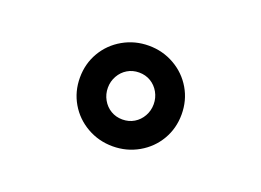

<svg xmlns="http://www.w3.org/2000/svg" viewBox="-65 -959 879 646"><g transform="rotate(20 375.0 -636.0)"><path d="M193 -636Q193 -686 217 -727Q241 -768 283 -792Q325 -816 375 -816Q425 -816 467 -792Q509 -768 533 -727Q557 -686 557 -636Q557 -586 533 -545Q509 -504 467 -480Q425 -456 375 -456Q325 -456 283 -480Q241 -504 217 -545Q193 -586 193 -636ZM457 -636Q457 -659 446 -678.5Q435 -698 416.5 -709Q398 -720 375 -720Q352 -720 333.5 -709Q315 -698 304 -678.5Q293 -659 293 -636Q293 -613 304 -593.5Q315 -574 333.5 -563Q352 -552 375 -552Q398 -552 416.5 -563Q435 -574 446 -593.5Q457 -613 457 -636Z"/></g></svg>

Font: Martian Mono Custom sWd Rg
Style: Regular
Weight: 400
Width: 6
Monospace: yes
Designer: Alex Havermale
Foundry: Evil Martians
Version: Version 1.000